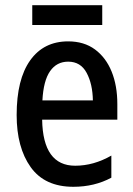

<svg xmlns="http://www.w3.org/2000/svg" viewBox="-20 -708 511 738"><path d="M242 -549Q303 -549 345 -518Q387 -487 409 -433Q431 -379 431 -308V-248H142Q145 -71 269 -71Q340 -71 408 -110V-25Q343 10 262 10Q152 10 98 -65.5Q44 -141 44 -266Q44 -403 96 -476Q148 -549 242 -549ZM242 -471Q198 -471 172.5 -434.5Q147 -398 143 -322H337Q336 -385 313 -428Q290 -471 242 -471ZM373 -688V-612H104V-688Z"/></svg>

Font: Noto Sans Malayalam Condensed Medium
Style: Regular
Weight: 500
Width: 3
Designer: Jelle Bosma - Monotype Design Team
Foundry: Monotype Imaging Inc.
Version: Version 2.104; ttfautohint (v1.8.4.7-5d5b)